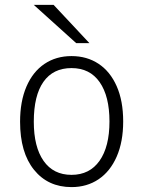

<svg xmlns="http://www.w3.org/2000/svg" viewBox="-20 -752 584 784"><path d="M62 -255Q62 -338 88 -398.5Q114 -459 161.5 -491Q209 -523 272 -523Q335 -523 382.5 -491.5Q430 -460 456.5 -400Q483 -340 483 -256Q483 -173 456.5 -112.5Q430 -52 382.5 -20Q335 12 272 12Q176 12 119 -58.5Q62 -129 62 -255ZM427 -256Q427 -359 387 -416.5Q347 -474 272 -474Q197 -474 157.5 -418Q118 -362 118 -255Q118 -152 158 -95Q198 -38 272 -38Q346 -38 386.5 -95.5Q427 -153 427 -256ZM118 -732H199L345 -576H291Z"/></svg>

Font: Overpass ExtraLight
Style: Regular
Weight: 200
Designer: Delve Withrington, Thomas Jockin
Foundry: Delve Fonts
Version: Version 3.000;DELV;Overpass